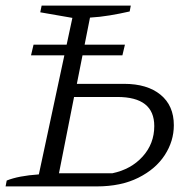

<svg xmlns="http://www.w3.org/2000/svg" viewBox="-27 -667 691 687"><path d="M-7 0 -3 -21Q39 -38 112 -43L232 -603L117 -623L122 -647H441L437 -626Q402 -618 366 -612Q330 -606 295 -604L248 -367H417Q500 -367 547.5 -328Q595 -289 595 -219Q595 -162 562.5 -112Q530 -62 468 -31Q406 0 319 0ZM184 -47H375Q442 -61 483.5 -107Q525 -153 525 -216Q525 -320 393 -320H238ZM93 -507.1H420L411 -469.1H84Z"/></svg>

Font: Piazzolla Light
Style: Italic
Weight: 300
Italic angle: -11.3°
Designer: Juan Pablo del Peral
Foundry: Huerta Tipografica
Version: Version 1.330